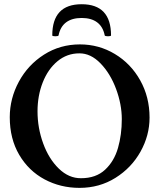

<svg xmlns="http://www.w3.org/2000/svg" viewBox="-20 -889 784 922"><path d="M26.9 -326.2Q26.9 -416 70.6 -496.8Q114.3 -577.6 191.4 -626.7Q268.6 -675.8 363.8 -675.8Q455.1 -675.8 531.7 -629.6Q608.4 -583.5 653.3 -503.2Q698.2 -422.9 698.2 -324.2Q698.2 -238.8 654.8 -160.9Q611.3 -83 534.4 -34.9Q457.5 13.2 361.8 13.2Q270.5 13.2 194.1 -27.6Q117.7 -68.4 72.3 -145.5Q26.9 -222.7 26.9 -326.2ZM564.9 -316.9Q564.9 -387.7 537.4 -461.9Q509.8 -536.1 462.6 -584.7Q415.5 -633.3 360.8 -632.8Q301.8 -632.8 256.1 -595Q210.4 -557.1 185.3 -493.4Q160.2 -429.7 160.2 -354Q160.2 -274.9 187.3 -200.4Q214.4 -126 262.5 -79.3Q310.5 -32.7 369.1 -33.2Q440.9 -33.2 484.6 -74Q528.3 -114.7 546.6 -178.5Q564.9 -242.2 564.9 -316.9ZM245.6 -714.8Q251.5 -714.8 256.1 -715.8Q260.7 -716.8 261.2 -718.8Q269.5 -760.7 297.6 -781.7Q325.7 -802.7 372.1 -802.7Q418.5 -802.7 446.5 -781.7Q474.6 -760.7 482.9 -718.8Q483.4 -716.8 488 -715.8Q492.7 -714.8 498.5 -714.8Q504.4 -714.8 508.8 -715.8Q513.2 -716.8 513.2 -718.8Q513.2 -868.7 372.1 -868.7Q231 -868.7 231 -718.8Q231 -716.8 235.4 -715.8Q239.7 -714.8 245.6 -714.8Z"/></svg>

Font: JuniusX
Style: Bold
Weight: 700
Designer: Peter S. Baker
Foundry: Briery Creek Software
Version: Version 1.004